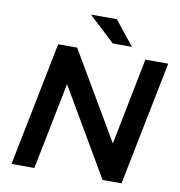

<svg xmlns="http://www.w3.org/2000/svg" viewBox="-95 -981 999 1067"><g transform="rotate(10 405.0 -447.0)"><path d="M41 0 181 -700H288L576 -210L673 -700H802L662 0H555L268 -490L170 0ZM479 -757 332 -894H478L587 -757Z"/></g></svg>

Font: Montserrat Thin SemiBold
Style: Italic
Weight: 600
Italic angle: -11.3°
Version: Version 9.000